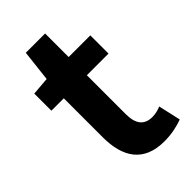

<svg xmlns="http://www.w3.org/2000/svg" viewBox="-223 -781 865 865"><g transform="rotate(-45 210.0 -348.0)"><path d="M284 14C333 14 371 4 402 -7L378 -114C363 -107 342 -102 323 -102C272 -102 247 -133 247 -196V-444H385V-560H247V-710H124L107 -560L21 -553V-444H100V-196C100 -70 151 14 284 14Z"/></g></svg>

Font: Spoqa Han Sans Neo Bold
Style: Bold
Weight: 700
Designer: [Spoqa Han Sans Neo] Dong-huui Kim  Younghwa Kang  Yujin Lee  [Noto Sans] Ryoko NISHIZUKA  (kana & ideographs); Paul D. 
Foundry: Spoqa (http://www.spoqa-han-sans.com)
Version: Version 1.100;hotconv 1.0.109;makeotfexe 2.5.65596